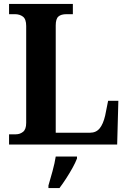

<svg xmlns="http://www.w3.org/2000/svg" viewBox="-20 -734 651 975"><path d="M26 0V-52H61Q81 -52 97 -64.5Q113 -77 113 -110V-602Q113 -637 96.5 -649.5Q80 -662 56 -662H26V-714H350V-662H318Q290 -662 276.5 -650Q263 -638 263 -605V-60H437Q468 -60 486 -82Q504 -104 514 -147L529 -222H581L575 0ZM226 208Q235 178 246.5 136Q258 94 263 61H371V71Q363 92 348 119Q333 146 315.5 173Q298 200 282 221H226Z"/></svg>

Font: Noto Serif Lao SemiCondensed
Style: Bold
Weight: 700
Width: 4
Designer: Monotype Design Team
Foundry: Monotype Imaging Inc.
Version: Version 2.003; ttfautohint (v1.8.4.7-5d5b)